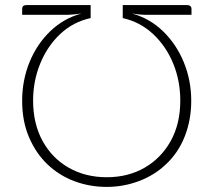

<svg xmlns="http://www.w3.org/2000/svg" viewBox="-20 -726 838 754"><path d="M399 8Q332 8 272 -14.5Q212 -37 166 -81Q121 -124 94 -187Q67 -250 67 -330Q67 -411 96 -482Q125 -553 177.5 -603.5Q230 -654 300 -673Q284 -671 270.5 -669.5Q257 -668 249 -668H67V-691Q67 -698 71 -702Q75 -706 83 -706H336V-655Q267 -640 216.5 -592.5Q166 -545 138 -476.5Q110 -408 110 -331Q110 -240 147.5 -172Q185 -104 250.5 -67Q316 -30 399 -30Q483 -30 548 -67.5Q613 -105 650.5 -172.5Q688 -240 688 -331Q688 -409 660 -477Q632 -545 581 -592.5Q530 -640 462 -655V-706H715Q723 -706 727.5 -702Q732 -698 732 -691V-668H548Q538 -668 524 -669.5Q510 -671 498 -673Q568 -654 620.5 -603Q673 -552 702 -481Q731 -410 731 -330Q731 -256 706 -191.5Q681 -127 632 -81Q587 -38 526 -15Q465 8 399 8Z"/></svg>

Font: Aleo ExtraLight
Style: Regular
Weight: 250
Designer: Alessio Laiso
Foundry: Alessio Laiso
Version: Version 2.001;gftools[0.9.29]